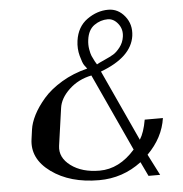

<svg xmlns="http://www.w3.org/2000/svg" viewBox="-53 -801 814 852"><g transform="rotate(-5 354.0 -375.0)"><path d="M389.6 -512.7Q397.5 -517.6 423.8 -529.3Q450.2 -541 464.8 -549.8Q479.5 -558.6 495.1 -578.6Q510.7 -598.6 514.6 -625Q519.5 -658.2 500 -683.1Q480.5 -708 454.1 -708Q421.9 -708 394 -688.5Q366.2 -668.9 360.4 -625Q357.4 -603.5 360.8 -583Q364.3 -562.5 368.7 -552.2Q373 -542 380.9 -527.3ZM578.1 -93.8 626 0H574.2L543.9 -63.5Q460 0 354.5 0Q225.6 0 142.1 -60.5Q58.6 -121.1 71.3 -208L77.1 -250Q81.1 -279.3 98.6 -314Q116.2 -348.6 147.5 -384.8Q178.7 -420.9 230 -451.7Q281.2 -482.4 344.7 -498Q339.8 -503.9 332.5 -514.2Q325.2 -524.4 316.4 -557.1Q307.6 -589.8 312.5 -625Q321.3 -686.5 365.7 -718.3Q410.2 -750 460 -750Q503.9 -750 533.7 -712.9Q563.5 -675.8 556.6 -625Q543 -531.2 404.3 -479.5L549.8 -163.1Q569.3 -193.4 579.1 -250H660.2Q647.5 -163.1 578.1 -93.8ZM518.6 -122.1 360.4 -465.8Q301.8 -454.1 260.7 -415.5Q219.7 -377 213.9 -333L190.4 -167Q183.6 -115.2 232.9 -78.6Q282.2 -42 360.4 -42Q448.2 -42 518.6 -122.1Z"/></g></svg>

Font: okolaks
Style: BoldItalic
Weight: 600
Width: 8
Italic angle: -8°
Version: Version 000.6.0